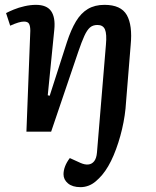

<svg xmlns="http://www.w3.org/2000/svg" viewBox="-20 -543 643 792"><path d="M312 229Q279 229 260.5 213.5Q242 198 242 176Q242 160 248.5 143Q255 126 268 109L312 129Q330 137 344.5 135.5Q359 134 368.5 122Q378 110 380 86L417 -359Q421 -403 413 -421.5Q405 -440 382 -440Q363 -440 351 -429.5Q339 -419 328 -395Q317 -371 303 -330L191 0H89L105 -416Q105 -435 100 -444.5Q95 -454 79 -454Q69 -454 55.5 -450Q42 -446 22 -437L5 -489Q16 -495 36.5 -503.5Q57 -512 81.5 -517.5Q106 -523 128 -523Q173 -523 191 -497Q209 -471 204 -421L177 -150L185 -148L256 -369Q273 -421 293.5 -455Q314 -489 342.5 -506Q371 -523 411 -523Q479 -523 503 -481Q527 -439 519 -357L500 -123Q497 -68 483.5 -10.5Q470 47 449 97Q428 147 401 179Q389 193 375 205Q361 217 345 223Q329 229 312 229Z"/></svg>

Font: Literata 18pt Medium
Style: Italic
Weight: 500
Italic angle: -2°
Designer: Latin by Veronika Burian and Jose Scaglione. Greek by Irene Vlachou. Cyrillic by Vera Evstafieva
Foundry: TypeTogether
Version: Version 3.103;gftools[0.9.29]